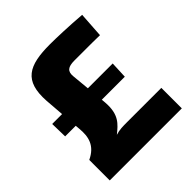

<svg xmlns="http://www.w3.org/2000/svg" viewBox="-190 -839 974 974"><g transform="rotate(-45 297.5 -351.5)"><path d="M315 -147C287 -147 260 -147 233 -138C276 -173 314 -203 307 -295L305 -318H470L474 -409H296L287 -504C283 -543 301 -557 348 -557C485 -557 491 -557 530 -556L539 -693C452 -700 362 -703 318 -703C165 -703 93 -666 103 -512L111 -409H40L42 -318H118L120 -295C126 -232 114 -180 44 -147V0H561V-147Z"/></g></svg>

Font: Exo 2 Extra Bold
Style: Regular
Weight: 800
Designer: Natanael Gama
Version: Version 1.001;PS 001.001;hotconv 1.0.88;makeotf.lib2.5.64775